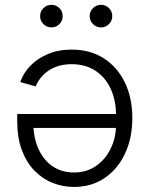

<svg xmlns="http://www.w3.org/2000/svg" viewBox="-20 -757 614 785"><path d="M272.9 -554.2Q349.1 -554.2 404.8 -518.3Q460.4 -482.4 490.7 -419.4Q521 -356.4 521 -274.4Q521 -192.4 491 -128.7Q460.9 -64.9 407.2 -28.8Q353.5 7.3 282.7 7.3Q236.8 7.3 195.1 -9.3Q153.3 -25.9 120.6 -59.6Q87.9 -93.3 69.1 -144Q50.3 -194.8 50.3 -263.2V-291H478.5V-233.9H85.9L116.2 -255.4Q116.2 -196.8 136.2 -150.6Q156.2 -104.5 193.6 -78.1Q231 -51.8 282.7 -51.8Q334 -51.8 372.8 -78.6Q411.6 -105.5 433.1 -150.4Q454.6 -195.3 454.6 -249.5V-282.7Q454.6 -346.7 432.4 -394.3Q410.2 -441.9 369.6 -468.3Q329.1 -494.6 272.5 -494.6Q234.4 -494.6 205.1 -482.4Q175.8 -470.2 155.8 -449.5Q135.7 -428.7 126 -403.8L63 -421.4Q75.2 -458 103.8 -487.8Q132.3 -517.6 175.3 -535.9Q218.3 -554.2 272.9 -554.2ZM393.1 -645Q374 -645 360.4 -658.4Q346.7 -671.9 346.7 -690.9Q346.7 -710.4 360.4 -723.9Q374 -737.3 393.1 -737.3Q412.1 -737.3 425.5 -723.9Q439 -710.4 439 -690.9Q439 -671.9 425.5 -658.4Q412.1 -645 393.1 -645ZM190.4 -645Q171.4 -645 157.7 -658.4Q144 -671.9 144 -690.9Q144 -710.4 157.7 -723.9Q171.4 -737.3 190.4 -737.3Q209.5 -737.3 222.9 -723.9Q236.3 -710.4 236.3 -690.9Q236.3 -671.9 222.9 -658.4Q209.5 -645 190.4 -645Z"/></svg>

Font: Inter 16pt Light
Style: Regular
Weight: 300
Version: Version 4.001;git-66647c0bb